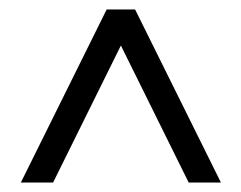

<svg xmlns="http://www.w3.org/2000/svg" viewBox="-20 -682 509 405"><path d="M446 -297H378L235 -586L92 -297H24L205 -662H265Z"/></svg>

Font: STIX MathJax Main
Style: Regular
Weight: 400
Designer: MicroPress Inc., with final additions and corrections provided by Coen Hoffman, Elsevier (retired)
Version: Version 1.1.1